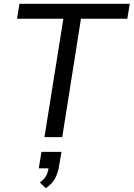

<svg xmlns="http://www.w3.org/2000/svg" viewBox="-20 -725 706 1015"><path d="M215 0 315 -626H70L83 -705H666L653 -626H408L309 0ZM222 270 191 240Q218 219 226.5 199.5Q235 180 239 153L259 165H185L199 78H305L293 148Q287 188 271.5 217.5Q256 247 222 270Z"/></svg>

Font: Mulish ExtraLight Medium
Style: Italic
Weight: 500
Italic angle: -9°
Version: Version 3.603